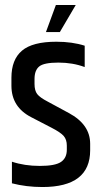

<svg xmlns="http://www.w3.org/2000/svg" viewBox="-20 -748 409 773"><path d="M26 -435Q26 -508 68.5 -544Q111 -580 207 -580Q271 -580 321 -564V-478Q273 -496 215 -496Q157 -496 138 -480.5Q119 -465 119 -430V-410Q119 -383 130 -369Q141 -355 172 -339L257 -293Q343 -247 343 -169V-143Q343 5 151 5Q86 5 28 -10V-97Q79 -80 140.5 -80Q202 -80 225.5 -96Q249 -112 249 -145V-162Q249 -186 236.5 -200.5Q224 -215 187 -234L106 -276Q26 -317 26 -403ZM205 -728H285L221 -619H165Z"/></svg>

Font: Khand Medium
Style: Regular
Weight: 500
Designer: Devanagari: Sanchit Sawaria, Jyotish Sonowal; Latin: Satya Rajpurohit
Foundry: Indian Type Foundry
Version: Version 1.100;PS 1.0;hotconv 1.0.78;makeotf.lib2.5.61930; tt